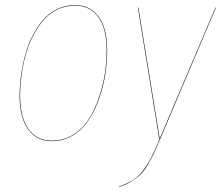

<svg xmlns="http://www.w3.org/2000/svg" viewBox="-20 -547 870 756"><path d="M185.1 8.8Q123.5 8.8 90.3 -38.3Q57.1 -85.4 57.1 -169.9Q57.1 -207.5 62.5 -247.1Q67.9 -286.6 78.4 -327.1Q88.9 -367.7 106.9 -403.3Q125 -439 148.2 -466.8Q171.4 -494.6 204.1 -510.7Q236.8 -526.9 274.9 -526.9Q335.9 -526.9 368.9 -480.7Q401.9 -434.6 401.9 -350.1Q401.9 -305.2 395 -258.1Q388.2 -210.9 371.6 -162.6Q355 -114.3 330.8 -76.7Q306.6 -39.1 268.8 -15.1Q231 8.8 185.1 8.8ZM185.1 6.8Q231 6.8 268.3 -16.8Q305.7 -40.5 329.6 -77.9Q353.5 -115.2 369.9 -163.6Q386.2 -211.9 393.1 -258.5Q399.9 -305.2 399.9 -350.1Q399.9 -433.6 367.7 -479.2Q335.4 -524.9 274.9 -524.9Q236.8 -524.9 204.3 -508.8Q171.9 -492.7 148.9 -464.8Q126 -437 108.2 -401.9Q90.3 -366.7 79.8 -326.2Q69.3 -285.6 64.2 -246.6Q59.1 -207.5 59.1 -169.9Q59.1 -85.9 91.6 -39.6Q124 6.8 185.1 6.8ZM830.1 -517.1 610.8 0Q594.7 38.1 584.2 60.3Q573.7 82.5 559.6 105.5Q545.4 128.4 530.8 142.3Q516.1 156.2 496.1 168.2Q476.1 180.2 449.2 189V187Q481.9 175.8 503.9 161.9Q525.9 147.9 544.4 123Q563 98.1 575.7 73.2Q588.4 48.3 608.9 0H606.9L522.9 -517.1H524.9L608.9 -1L828.1 -517.1Z"/></svg>

Font: Fira Sans Compressed Two
Style: Italic
Weight: 100
Width: 3
Italic angle: -8°
Designer: Carrois Corporate & Edenspiekermann AG
Foundry: Carrois Corporate GbR & Edenspiekermann AG
Version: Version 4.203;PS 004.203;hotconv 1.0.88;makeotf.lib2.5.64775